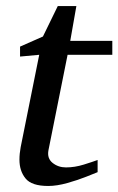

<svg xmlns="http://www.w3.org/2000/svg" viewBox="-20 -599 389 631"><path d="M349.1 -418.9H202.1L139.2 -105Q134.3 -78.6 152.8 -63.7Q171.4 -48.8 196.8 -48.8Q225.6 -48.8 255.4 -58.1Q285.2 -67.4 300.8 -73.2V-33.2Q292.5 -29.8 264.4 -18.6Q236.3 -7.3 201.7 2.4Q167 12.2 138.2 12.2Q84 12.2 64 -12.5Q43.9 -37.1 43.9 -74.2Q43.9 -84 44.9 -94.2Q45.9 -104.5 47.9 -115.2L108.9 -418.9L45.9 -413.1V-445.8L121.1 -479L169.9 -579.1H231L210.9 -464.8H349.1Z"/></svg>

Font: Charis
Style: Italic
Weight: 400
Italic angle: -11°
Designer: Walt Agee, Miriam Martin, Annie Olsen, Victor Gaultney, Lorna Priest, Alan Ward, Bob Hallissy, Martin Hosken, Sharon Cor
Foundry: SIL Global
Version: Version 7.000